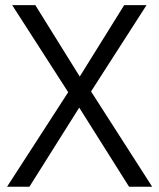

<svg xmlns="http://www.w3.org/2000/svg" viewBox="-20 -710 605 730"><path d="M239.3 -359.4 26.4 -690.4H114.3L283.2 -418.9L452.1 -690.4H537.1L326.2 -362.3L558.6 0H470.7L281.2 -300.8L91.8 0H6.8Z"/></svg>

Font: Altinn-DIN
Style: Regular
Weight: 400
Designer: Charles Nix
Foundry: Altinn
Version: Version 2.00